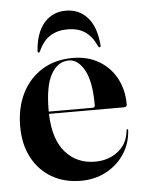

<svg xmlns="http://www.w3.org/2000/svg" viewBox="-49 -666 534 716"><g transform="rotate(-5 218.5 -308.5)"><path d="M420 -258.5Q420 -249 408.5 -249H128Q131 -152.5 173.8 -104.5Q216.5 -56.5 284 -56.5Q335.5 -56.5 371.2 -85.2Q407 -114 411 -163Q411.5 -166.5 414 -166.5Q417.5 -166.5 417 -162Q414 -112.5 388.2 -73.8Q362.5 -35 320.2 -12.5Q278 10 225.5 10Q163.5 10 116.5 -17.5Q69.5 -45 43.2 -94.8Q17 -144.5 17 -211Q17 -282 44 -335.5Q71 -389 119.8 -419Q168.5 -449 234 -449Q290.5 -449 332.2 -424.2Q374 -399.5 397 -356.5Q420 -313.5 420 -258.5ZM128 -262.5Q128 -260 128 -257.5H292.5Q301 -257.5 301 -267Q301 -356 277 -398.5Q253 -441 219.5 -441Q177.5 -441 152.8 -397.2Q128 -353.5 128 -262.5ZM223.5 -557Q187 -557 159.8 -540.2Q132.5 -523.5 115 -484.5Q113.5 -480 110 -480Q105.5 -480 106 -487Q111.5 -556 143.2 -591.5Q175 -627 223.5 -627Q273.5 -627 305 -591.5Q336.5 -556 342 -487Q342.5 -480 337.5 -480Q334.5 -480 332.5 -484.5Q316 -521.5 290 -539.2Q264 -557 223.5 -557Z"/></g></svg>

Font: Fraunces 144pt S000 SemiBold
Style: Regular
Weight: 600
Version: Version 1.000; ttfautohint (v1.8.3)